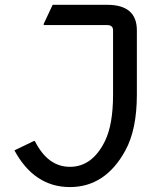

<svg xmlns="http://www.w3.org/2000/svg" viewBox="-20 -757 679 787"><path d="M39.1 -140.6 118.2 -178.7H123Q175.8 -73.2 266.6 -73.2Q358.4 -73.2 410.2 -178.7Q443.4 -246.6 443.4 -368.7V-632.8Q443.4 -654.3 418.9 -654.3H159.2V-659.2L195.8 -737.3H418.9Q541 -737.3 541 -632.8V-368.7Q541 -226.6 494.1 -140.6Q412.1 9.8 266.6 9.8Q120.6 9.8 39.1 -140.6Z"/></svg>

Font: Nova Oval
Style: Book
Weight: 400
Version: Version 2.000